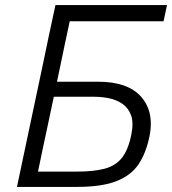

<svg xmlns="http://www.w3.org/2000/svg" viewBox="-20 -733 675 753"><path d="M281.5 0H46.5Q59 -59.5 70.8 -115Q82.5 -170.5 96.5 -236.5L146.5 -472.5Q160.5 -540.5 172.5 -597Q184.5 -653.5 197.5 -713H635L621.5 -649.5H253.5Q244 -605.5 234.5 -560.8Q225 -516 214.5 -465L203.5 -412.5H365.5Q481.5 -412.5 534 -353Q571.5 -310 571.5 -248Q571.5 -223 565.5 -195Q552.5 -132.5 523.5 -89Q494.5 -45.5 437.2 -22.8Q380 0 281.5 0ZM129 -60H281Q348 -60 390.8 -71.5Q433.5 -83 458 -113.8Q482.5 -144.5 494.5 -202.5Q499.5 -226.5 499.5 -245.5Q499.5 -265 494.5 -279.5Q484 -309 460.8 -325.2Q437.5 -341.5 408.2 -347.5Q379 -353.5 351 -353.5H191L168.5 -247Q157 -194 148 -151Q139 -108 129 -60Z"/></svg>

Font: Heraclito Light
Style: Italic
Weight: 300
Italic angle: -12°
Designer: Kostas Bartsokas (font) & Cristiano Sobral (main changes)
Foundry: Kostas Bartsokas (font) & Cristiano Sobral (main changes)
Version: Version 1.00;July 8, 2020;FontCreator 13.0.0.2655 64-bit